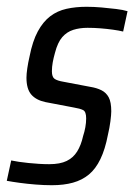

<svg xmlns="http://www.w3.org/2000/svg" viewBox="-28 -538 396 566"><path d="M125 8Q102 8 77 6Q52 4 30 1Q8 -2 -8 -5L5 -65Q14 -63 27.5 -61Q41 -59 56 -57.5Q71 -56 86.5 -55Q102 -54 117 -54Q149 -54 168.5 -63.5Q188 -73 199.5 -91.5Q211 -110 217 -137Q221 -149 223.5 -162.5Q226 -176 226 -189Q226 -209 217 -213.5Q208 -218 190 -221L106 -237Q78 -243 64 -259.5Q50 -276 50 -309Q50 -320 52.5 -337Q55 -354 59 -371Q68 -417 83.5 -445.5Q99 -474 120 -490Q141 -506 168 -512Q195 -518 227 -518Q249 -518 271.5 -516Q294 -514 314.5 -511.5Q335 -509 348 -505L335 -445Q323 -448 305 -450.5Q287 -453 268 -454.5Q249 -456 230 -456Q207 -456 188 -450Q169 -444 155.5 -428.5Q142 -413 134 -382Q130 -368 127.5 -354.5Q125 -341 125 -328Q125 -311 133 -305.5Q141 -300 159 -297L238 -282Q257 -279 271 -272Q285 -265 292.5 -251Q300 -237 300 -210Q300 -200 297.5 -180.5Q295 -161 290 -140Q282 -98 268 -69Q254 -40 234 -23.5Q214 -7 187 0.5Q160 8 125 8Z"/></svg>

Font: Saira Condensed
Style: Italic
Weight: 400
Width: 3
Italic angle: -12°
Designer: Hector Gatti with collaboration of the Omnibus-Type team
Foundry: Omnibus-Type
Version: Version 1.100